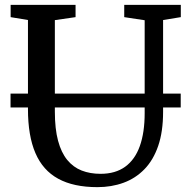

<svg xmlns="http://www.w3.org/2000/svg" viewBox="-20 -763 780 791"><path d="M381.3 8Q283.2 8 219.9 -26.6Q156.5 -61.1 125.9 -132.4Q95.2 -203.6 95.2 -313.5V-680.5L23.8 -692.4V-743H291.3V-692.4L206 -680.1V-303.1Q206 -232.1 219.2 -183.1Q232.4 -134.1 257.1 -104Q281.9 -73.9 316.5 -60.4Q351.2 -46.9 394.2 -46.9Q455.5 -46.9 495.8 -76.2Q536.2 -105.5 556.1 -161.3Q576 -217.2 576 -296.7V-679.6L491.8 -692.4V-743H724.9V-692.4L651.9 -680.5V-302.3Q651.9 -220.8 631.8 -162.1Q611.7 -103.5 575 -65.8Q538.3 -28.1 488.9 -10.1Q439.6 8 381.3 8ZM724.5 -377.5V-320.3H23.4V-377.5Z"/></svg>

Font: Merriweather Light
Style: Regular
Weight: 300
Designer: Eben Sorkin
Foundry: Eben Sorkin
Version: Version 2.100